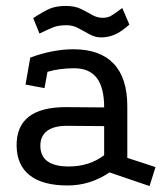

<svg xmlns="http://www.w3.org/2000/svg" viewBox="-20 -610 565 647"><path d="M349 -29Q284 15 208 15Q124 15 80.5 -19Q37 -53 36 -118Q34 -249 202 -249L331 -248Q331 -315 306 -347.5Q281 -380 230 -380Q206 -380 183 -377Q160 -374 140 -368L130 -313L66 -325L82 -416Q120 -430 156.5 -437Q193 -444 227 -444Q317 -444 363 -395.5Q409 -347 409 -252V-78L504 -47L484 17ZM205 -186Q162 -186 139 -169Q116 -152 116 -119Q116 -49 212 -49Q281 -49 331 -87V-185ZM113 -497 92 -549Q124 -570 146 -580Q168 -590 202 -590Q232 -590 252.5 -580Q273 -570 290 -560Q307 -550 327 -550Q344 -550 356.5 -558Q369 -566 392 -583L416 -527Q387 -502 367 -493.5Q347 -485 325 -484Q303 -483 283.5 -493.5Q264 -504 245 -514.5Q226 -525 205 -525Q177 -525 159.5 -518Q142 -511 113 -497Z"/></svg>

Font: Podkova
Style: Regular
Weight: 400
Designer: Ilya Yudin
Foundry: Cyreal (www.cyreal.org)
Version: Version 2.103